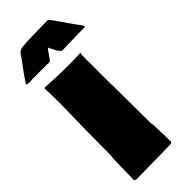

<svg xmlns="http://www.w3.org/2000/svg" viewBox="-321 -1051 1117 1117"><g transform="rotate(-45 237.5 -492.5)"><path d="M48.8 -52.2Q48.8 -151.4 54.2 -189.9Q54.2 -402.3 60.1 -618.2Q58.6 -648.9 58.6 -680.2V-696.3Q56.6 -711.4 56.6 -723.1Q56.6 -734.9 59.1 -738.3Q163.6 -731.9 242.2 -731.9Q320.8 -731.9 350.1 -734.9Q351.1 -733.4 351.6 -726.6H348.1V-549.8L351.6 -152.3Q351.6 -147.9 353 -145V-144Q354.5 -141.1 354.5 -137.7L358.4 4.4Q356 9.8 349.6 12.7H333L59.6 17.1Q54.7 14.6 46.9 9.8L47.4 1.5ZM428.7 -821.8 284.7 -818.4Q269.5 -827.1 256.8 -853.5Q254.4 -858.9 253.4 -860.4L238.8 -889.6Q231 -882.3 219.7 -865.2Q208.5 -848.1 199.7 -835.9Q190.9 -823.7 185.5 -823.7H49.8L25.9 -822.3Q-2 -822.3 -2 -828.1Q-2 -829.1 -1.5 -831.1Q31.7 -882.3 86.9 -954.6L97.7 -971.7Q109.9 -991.7 132.8 -995.8Q155.8 -1000 264.2 -1002L350.6 -1003.4Q359.4 -999 367.7 -986.8Q376 -974.6 378.4 -971.4Q380.9 -968.3 385 -961.9Q389.2 -955.6 391.1 -953.1V-953.6L421.4 -908.7Q427.2 -899.9 444.3 -877L454.1 -863.3Q456.5 -859.4 461.9 -852.5L469.7 -841.8Q477.5 -831.5 477.5 -826.4Q477.5 -821.3 464.4 -821.3L459 -821.8Z"/></g></svg>

Font: Bowlby One
Style: Regular
Weight: 400
Designer: vernon adams
Foundry: vernon adams
Version: Version 1.000